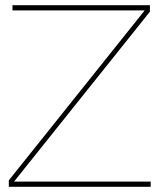

<svg xmlns="http://www.w3.org/2000/svg" viewBox="-20 -719 600 739"><path d="M28 -699V-679H537L14 -25V0H560V-20H34L557 -674V-699Z"/></svg>

Font: Argentum Sans Thin
Style: Regular
Weight: 250
Designer: Julieta Ulanovsky
Foundry: Julieta Ulanovsky
Version: Version 5.001;February 15, 2019;FontCreator 11.5.0.2425 64-b